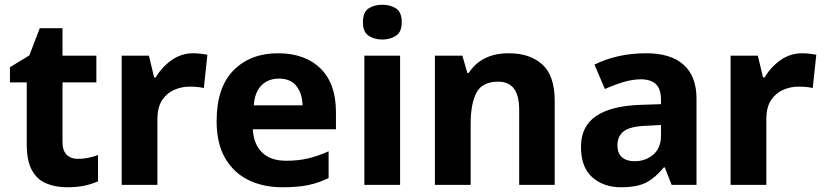

<svg xmlns="http://www.w3.org/2000/svg" viewBox="-20 -781 3480 811"><path d="M309 -110Q332 -110 353.5 -114.5Q375 -119 394 -126V-15Q369 -4 338 3Q307 10 264 10Q215 10 176 -6Q137 -22 115 -61.5Q93 -101 93 -172V-433H22V-497L104 -547L148 -662H244V-546H387V-433H244V-181Q244 -145 261.5 -127.5Q279 -110 309 -110Z M796 -556Q811 -556 828 -554Q845 -552 856 -550L841 -409Q830 -412 815 -413.5Q800 -415 779 -415Q748 -415 717 -402Q686 -389 665.5 -359Q645 -329 645 -277V0H494V-546H609L631 -454H638Q662 -496 703.5 -526Q745 -556 796 -556Z M1154 -556Q1268 -556 1333.5 -492Q1399 -428 1399 -308V-235H1048Q1051 -173 1086.5 -137.5Q1122 -102 1189 -102Q1240 -102 1282 -112Q1324 -122 1368 -142V-29Q1328 -9 1283 0.5Q1238 10 1173 10Q1092 10 1029.5 -20.5Q967 -51 931 -113Q895 -175 895 -269Q895 -412 966.5 -484Q1038 -556 1154 -556ZM1158 -449Q1113 -449 1084.5 -420.5Q1056 -392 1052 -336H1258Q1257 -385 1232.5 -417Q1208 -449 1158 -449Z M1595 -761Q1628 -761 1652.5 -745.5Q1677 -730 1677 -687Q1677 -646 1652.5 -630Q1628 -614 1595 -614Q1561 -614 1537 -630Q1513 -646 1513 -687Q1513 -730 1537 -745.5Q1561 -761 1595 -761ZM1670 -546V0H1519V-546Z M2129 -556Q2219 -556 2271 -508.5Q2323 -461 2323 -356V0H2173V-318Q2173 -436 2085 -436Q2017 -436 1992.5 -389.5Q1968 -343 1968 -256V0H1817V-546H1933L1954 -473H1960Q2014 -556 2129 -556Z M2711 -556Q2813 -556 2867.5 -507.5Q2922 -459 2922 -364V0H2817L2788 -74H2784Q2748 -30 2709.5 -10Q2671 10 2602 10Q2530 10 2482 -32Q2434 -74 2434 -161Q2434 -246 2496 -289.5Q2558 -333 2681 -338L2772 -341V-358Q2772 -407 2749.5 -426.5Q2727 -446 2688 -446Q2651 -446 2612 -434Q2573 -422 2535 -405L2491 -508Q2534 -530 2589.5 -543Q2645 -556 2711 -556ZM2715 -250Q2643 -248 2615.5 -227Q2588 -206 2588 -168Q2588 -133 2607.5 -116.5Q2627 -100 2660 -100Q2707 -100 2739.5 -128Q2772 -156 2772 -208V-253Z M3368 -556Q3383 -556 3400 -554Q3417 -552 3428 -550L3413 -409Q3402 -412 3387 -413.5Q3372 -415 3351 -415Q3320 -415 3289 -402Q3258 -389 3237.5 -359Q3217 -329 3217 -277V0H3066V-546H3181L3203 -454H3210Q3234 -496 3275.5 -526Q3317 -556 3368 -556Z"/></svg>

Font: Noto Sans Georgian Bold
Style: Regular
Weight: 700
Designer: Monotype Design Team, Akaki Razmadze
Foundry: Google LLC
Version: Version 2.005; ttfautohint (v1.8.4.7-5d5b)